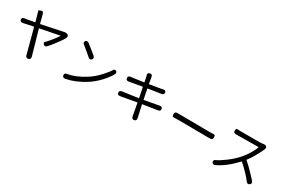

<svg xmlns="http://www.w3.org/2000/svg" viewBox="99 -1993 4751 3240"><g transform="rotate(30 2475.0 -373.0)"><path d="M518 33Q472 45 459 -5L333 -480Q332 -486 326 -485L136 -445Q84 -435 77 -478Q70 -521 122 -527L139 -529Q164 -532 189 -537L307 -559Q312 -560 311 -565L281 -672Q274 -697 267 -722Q258 -750 255 -755.5Q252 -761 295 -778Q338 -795 351 -742L393 -580Q394 -575 400 -576L821 -663Q860 -671 888 -651Q916 -631 895 -587Q882 -559 803 -452Q727 -350 690 -313Q652 -276 625 -307Q597 -338 618 -354.5Q639 -371 706 -453Q765 -524 794 -574Q797 -578 792 -577L420 -504Q415 -503 416 -498L550 -30Q564 20 518 33Z M1227 13Q1176 22 1168 -22Q1161 -66 1213 -74Q1358 -95 1541 -209Q1652 -279 1744 -383Q1829 -479 1841 -504Q1863 -551 1899 -533Q1935 -515 1910 -469Q1869 -393 1786 -303Q1695 -204 1587 -136Q1402 -20 1227 13ZM1450 -495Q1418 -464 1382 -502Q1380 -504 1304 -568Q1223 -636 1218 -639Q1175 -668 1198 -703Q1221 -737 1264 -708Q1280 -698 1360 -633Q1440 -568 1445 -563Q1482 -526 1450 -495Z M2581 36Q2536 45 2527 -7L2483 -246Q2482 -251 2477 -250L2175 -196Q2124 -187 2117 -231Q2110 -274 2162 -282L2463 -324Q2468 -325 2467 -330L2429 -521Q2428 -526 2423 -525L2178 -482Q2126 -473 2121 -518Q2115 -563 2167 -568Q2193 -570 2218 -574L2408 -601Q2413 -602 2412 -607L2397 -682Q2392 -707 2385 -731Q2374 -771 2419 -781Q2463 -791 2472 -739L2492 -619Q2493 -614 2498 -615L2699 -649Q2724 -653 2748 -659Q2794 -670 2802 -628Q2810 -586 2758 -578L2512 -540Q2507 -539 2508 -534L2546 -344Q2547 -339 2552 -340L2831 -391Q2882 -400 2889 -358Q2897 -316 2845 -308L2567 -265Q2562 -264 2563 -259L2615 -25Q2627 26 2581 36Z M3105 -384Q3102 -433 3155 -433L3789 -428Q3842 -428 3867.5 -430.5Q3893 -433 3895 -384Q3897 -335 3844 -335L3241 -340Q3154 -340 3130.5 -337.5Q3107 -335 3105 -384Z M4813 -4Q4777 25 4746 -17Q4656 -134 4508 -266Q4504 -270 4500 -266Q4318 -71 4148 7Q4100 28 4083 -12Q4066 -51 4115 -71Q4164 -90 4278 -174Q4379 -249 4462 -342Q4514 -401 4562 -480Q4610 -559 4627 -615Q4628 -620 4623 -620L4191 -616Q4137 -615 4140 -660Q4143 -705 4161 -702.5Q4179 -700 4238 -700H4600Q4624 -700 4648 -703L4674 -707Q4717 -713 4734 -691Q4750 -669 4732 -630Q4698 -556 4655 -480Q4608 -396 4560 -336Q4557 -332 4561 -328Q4631 -269 4718 -178Q4795 -98 4816 -73Q4849 -32 4813 -4Z"/></g></svg>

Font: Resource Han Rounded CN
Style: Regular
Weight: 400
Designer: Cyano Hao (round all glyphs); Ryoko NISHIZUKA  (kana, bopomofo & ideographs); Paul D. Hunt (Latin, Greek & Cyrillic); Sa
Foundry: Cyano Hao
Version: 0.990